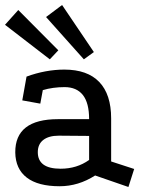

<svg xmlns="http://www.w3.org/2000/svg" viewBox="-25 -728 577 767"><path d="M355 -27Q288 16 213 16Q127 16 82 -18.5Q37 -53 36 -119Q35 -252 207 -252H331Q331 -317 306 -348.5Q281 -380 233 -380Q210 -380 188 -377Q166 -374 146 -368L136 -314L64 -327L81 -422Q119 -436 157 -443Q195 -450 232 -450Q324 -450 371.5 -400.5Q419 -351 419 -255V-83L511 -53L488 19ZM210 -186Q170 -186 148 -169Q126 -152 126 -120Q126 -54 217 -54Q282 -54 331 -89V-185ZM223 -708 350 -520 310 -491 159 -660ZM48 -688 208 -527 174 -491 -5 -629Z"/></svg>

Font: Podkova Medium
Style: Regular
Weight: 500
Designer: Ilya Yudin
Foundry: Cyreal (www.cyreal.org)
Version: Version 2.103